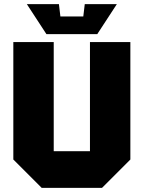

<svg xmlns="http://www.w3.org/2000/svg" viewBox="-20 -902 690 922"><path d="M44 -136V-700H238V-176H412V-700H606V-136L470 0H180ZM387 -882H541L447 -738H203L109 -882H263L270 -823H380Z"/></svg>

Font: Tektur ExtraBold
Style: Regular
Weight: 800
Designer: Adam Jagosz
Foundry: Adam Jagosz
Version: Version 1.005;gftools[0.9.30]